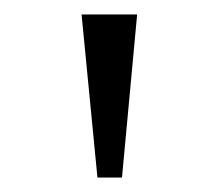

<svg xmlns="http://www.w3.org/2000/svg" viewBox="-20 -793 303 266"><path d="M115 -547H149L170 -773H93Z"/></svg>

Font: Noto Serif Telugu Light
Style: Regular
Weight: 300
Designer: Jelle Bosma - Monotype Design Team
Foundry: Monotype Imaging Inc.
Version: Version 2.005